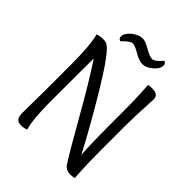

<svg xmlns="http://www.w3.org/2000/svg" viewBox="-231 -952 1080 1080"><g transform="rotate(45 309.0 -412.0)"><path d="M485 -119Q479 -191 479 -371V-431Q479 -572 472 -663Q489 -666 503 -666Q552 -666 552 -628Q552 -622 550 -588Q544 -484 544 -404V-233Q544 -92 551 -1Q535 3 518 3Q484 3 466 -24Q425 -87 324 -265.5Q223 -444 151 -552Q150 -514 150 -203Q150 -68 169 -5Q151 3 127 3Q103 3 93 -10Q83 -23 83 -54L85 -231V-431Q85 -598 66 -659Q85 -667 109 -667Q133 -667 144 -660Q187 -634 297 -451.5Q407 -269 485 -119ZM457 -803Q457 -775 426 -749Q395 -723 367 -723Q339 -723 301.5 -745.5Q264 -768 246 -768Q228 -768 187 -726Q171 -733 171 -747Q171 -774 202.5 -800.5Q234 -827 269 -827Q287 -827 326 -804.5Q365 -782 385 -782Q405 -782 441 -824Q457 -818 457 -803Z"/></g></svg>

Font: Overlock Mod
Style: Regular
Weight: 400
Designer: Dario Muhafara
Foundry: Dario Manuel Muhafara
Version: Version 1.001